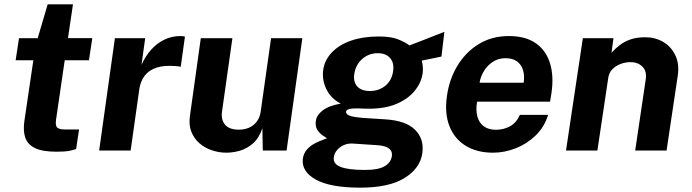

<svg xmlns="http://www.w3.org/2000/svg" viewBox="-20 -693 3184 884"><path d="M240.5 5.5Q173.5 5.5 139.5 -12Q105.5 -29.5 95.8 -61Q86 -92.5 92 -134L133.5 -415.5H52L67.5 -517H153.5L199.5 -673H316L293 -517.5H405L389.5 -415.5H278L238 -141.5Q234 -113 244.2 -105Q254.5 -97 276.5 -97H344L330.5 -7Q320 -2.5 298.8 1.5Q277.5 5.5 240.5 5.5Z M436.5 0 509 -517H648.5L631.5 -394.5Q649 -434 675.5 -463.8Q702 -493.5 736.2 -510.2Q770.5 -527 810.5 -527Q817.5 -527 823.2 -526.2Q829 -525.5 831.5 -524L812 -385Q808 -387 802.2 -387.5Q796.5 -388 792 -388.5Q735.5 -393.5 699.8 -381.2Q664 -369 645.2 -343.2Q626.5 -317.5 621.5 -283L581.5 0Z M1023 10Q988 10 955.5 -1Q923 -12 898.2 -33.5Q873.5 -55 861 -86.5Q848.5 -118 854.5 -159.5L904.5 -517H1050L1002 -178Q997 -142 1016.2 -119Q1035.5 -96 1079.5 -96Q1120.5 -96 1147.8 -118.2Q1175 -140.5 1180.5 -180.5L1228 -517H1372L1299.5 0H1190L1188 -102.5Q1172.5 -57 1144.8 -32.8Q1117 -8.5 1084.8 0.8Q1052.5 10 1023 10Z M1638.5 171Q1500.5 171 1433.5 133.5Q1366.5 96 1374.5 36.5Q1378.5 11.5 1393.8 -5.2Q1409 -22 1428.5 -32.2Q1448 -42.5 1464.2 -48.2Q1480.5 -54 1485.5 -56.5Q1479.5 -60.5 1465.8 -69.5Q1452 -78.5 1441.2 -95Q1430.5 -111.5 1434.5 -138Q1438 -162.5 1465.2 -184.2Q1492.5 -206 1549 -216Q1504 -239 1483 -281.8Q1462 -324.5 1468 -370.5Q1474.5 -416.5 1507.8 -451.5Q1541 -486.5 1596 -505.8Q1651 -525 1723.5 -525Q1778 -525 1809.8 -513Q1841.5 -501 1865.5 -484Q1879 -489 1899 -496.8Q1919 -504.5 1942 -513.5Q1965 -522.5 1987 -531.2Q2009 -540 2026 -546.5L2012.5 -432.5L1922 -414Q1929.5 -383.5 1926 -356Q1920 -313 1889.8 -275.5Q1859.5 -238 1806.8 -215.2Q1754 -192.5 1679.5 -192.5Q1668 -192.5 1652.2 -193Q1636.5 -193.5 1629.5 -194Q1599.5 -194.5 1586.5 -190.5Q1573.5 -186.5 1573 -177.5Q1574.5 -164.5 1594.5 -158.8Q1614.5 -153 1651 -150Q1669 -148.5 1696.5 -147.2Q1724 -146 1754.5 -143.5Q1849.5 -137.5 1891.5 -95Q1933.5 -52.5 1924.5 11.5Q1915 81.5 1843.2 126.2Q1771.5 171 1638.5 171ZM1661 89.5Q1722 89.5 1751.2 72.2Q1780.5 55 1784.5 24Q1787 3 1770.8 -9.5Q1754.5 -22 1718 -24.5L1604.5 -32Q1581.5 -33.5 1562.5 -24.8Q1543.5 -16 1531.2 -1.2Q1519 13.5 1517 31.5Q1512.5 61 1547.5 75.2Q1582.5 89.5 1661 89.5ZM1683 -274Q1725 -274 1754.8 -298.8Q1784.5 -323.5 1790 -366Q1795.5 -403.5 1776 -425.8Q1756.5 -448 1719.5 -448Q1677.5 -448 1647.2 -421Q1617 -394 1611 -351Q1606 -315.5 1625 -294.8Q1644 -274 1683 -274Z M2250 10Q2175.5 10 2123.5 -22.2Q2071.5 -54.5 2048.8 -113.5Q2026 -172.5 2038 -252.5Q2049 -330 2087.2 -392.2Q2125.5 -454.5 2185.5 -490.8Q2245.5 -527 2322.5 -527Q2400 -527 2447.2 -493.8Q2494.5 -460.5 2512.5 -401.2Q2530.5 -342 2519 -264.5L2512.5 -225H2176.5Q2170 -185.5 2178 -156.2Q2186 -127 2207.8 -111.2Q2229.5 -95.5 2263 -95.5Q2299 -95.5 2328.2 -111.5Q2357.5 -127.5 2373.5 -164H2503.5Q2487 -109 2447 -70Q2407 -31 2355 -10.5Q2303 10 2250 10ZM2188 -312H2391Q2396 -343 2388.5 -369Q2381 -395 2361 -410Q2341 -425 2307 -425Q2275 -425 2249.8 -408.8Q2224.5 -392.5 2208.5 -366.5Q2192.5 -340.5 2188 -312Z M2586 0 2663.5 -517H2804.5L2795.5 -450.5Q2813 -469.5 2833.8 -485.5Q2854.5 -501.5 2883 -511.5Q2911.5 -521.5 2951 -521.5Q2997 -521.5 3033.8 -499.8Q3070.5 -478 3089.5 -438.2Q3108.5 -398.5 3100.5 -344.5L3049 0H2904.5L2953 -327Q2959 -365.5 2937.8 -386.2Q2916.5 -407 2883.5 -407Q2860.5 -407 2838 -398.8Q2815.5 -390.5 2799.8 -374.5Q2784 -358.5 2780.5 -334.5L2730.5 0Z"/></svg>

Font: Public Sans Thin
Style: Bold Italic
Weight: 700
Italic angle: -8°
Version: Version 2.001